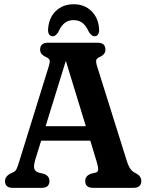

<svg xmlns="http://www.w3.org/2000/svg" viewBox="-20 -906 706 926"><path d="M218.5 -33.5Q218.5 0 181 0H41.5Q4 0 4 -33.5Q4 -53 27 -67.5L42.5 -74.5Q54 -80 59.2 -89.8Q64.5 -99.5 72.5 -126.5L215.5 -587Q222 -608 219 -616.2Q216 -624.5 202 -631Q173.5 -643 173.5 -666.5Q173.5 -700 211.5 -700H450.5Q488.5 -700 488.5 -666.5Q488.5 -643 460.5 -631Q447.5 -625 444.5 -617Q441.5 -609 447.5 -589L588.5 -139.5Q598.5 -106 608.5 -92Q618.5 -78 635 -70.5Q661.5 -57 661.5 -33.5Q661.5 0 623.5 0H429Q391 0 391 -33.5Q391 -56.5 416.5 -67.5L443 -74Q451.5 -76.5 453.2 -86.8Q455 -97 447 -123.5L415.5 -227.5H178.5L151 -139Q141.5 -107 145 -93.5Q148.5 -80 165 -74L193.5 -67Q218.5 -56.5 218.5 -33.5ZM200 -297.5H394L297.5 -612.5ZM335 -809Q309 -809 291.5 -794.8Q274 -780.5 260.5 -750.5Q248 -731 234.5 -731Q223 -731 216.8 -740.5Q210.5 -750 212 -766Q215.5 -820 249.2 -852.8Q283 -885.5 335 -885.5Q387 -885.5 420.8 -852.8Q454.5 -820 458 -766Q459 -750 453 -740.5Q447 -731 435.5 -731Q422.5 -731 409.5 -750.5Q396 -780.5 378.5 -794.8Q361 -809 335 -809Z"/></svg>

Font: Fraunces 144pt SuperSoft SemiBold
Style: Regular
Weight: 600
Version: Version 1.000;[b76b70a41]